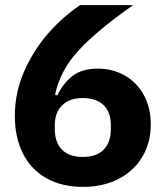

<svg xmlns="http://www.w3.org/2000/svg" viewBox="-20 -718 640 750"><path d="M38 -265Q38 -357 75 -440.5Q112 -524 169.5 -589Q227 -654 293 -698H500Q359 -599 287 -521Q215 -443 195 -348L204 -345Q226 -392 263 -421Q300 -450 362 -450Q420 -450 467.5 -423Q515 -396 542 -346.5Q569 -297 569 -232Q569 -161 536 -105.5Q503 -50 443 -19Q383 12 304 12Q221 12 161 -22Q101 -56 69.5 -118.5Q38 -181 38 -265ZM413 -214V-228Q413 -280 384.5 -307.5Q356 -335 303 -335Q252 -335 223 -307Q194 -279 194 -228V-214Q194 -162 222 -133.5Q250 -105 303 -105Q357 -105 385 -133.5Q413 -162 413 -214Z"/></svg>

Font: iA Writer Quattro V
Style: Regular
Weight: 400
Designer: Mike Abbink, Paul van der Laan, Pieter van Rosmalen, Oliver Reichenstein
Foundry: Information Architects Inc.
Version: Version 2.000